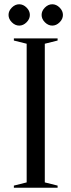

<svg xmlns="http://www.w3.org/2000/svg" viewBox="-20 -880 335 900"><path d="M120 -810Q120 -791 104.5 -775.5Q89 -760 70 -760Q51 -760 35.5 -775.5Q20 -791 20 -810Q20 -829 35.5 -844.5Q51 -860 70 -860Q89 -860 104.5 -844.5Q120 -829 120 -810ZM275 -810Q275 -791 259.5 -775.5Q244 -760 225 -760Q206 -760 190.5 -775.5Q175 -791 175 -810Q175 -829 190.5 -844.5Q206 -860 225 -860Q244 -860 259.5 -844.5Q275 -829 275 -810ZM190 -25 250 -10V0H45V-10L105 -25V-675L45 -690V-700H250V-690L190 -675Z"/></svg>

Font: Oranienbaum
Style: Regular
Weight: 400
Designer: Oleg Pospelov and Jovanny Lemonad
Foundry: Oleg Pospelov and jovanny Lemonad
Version: Version 1.001; ttfautohint (v0.91) -l 8 -r 50 -G 200 -x 0 -w